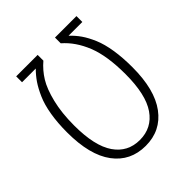

<svg xmlns="http://www.w3.org/2000/svg" viewBox="-191 -811 948 948"><g transform="rotate(-45 283.0 -336.5)"><path d="M283.2 11.2Q176.8 11.2 116 -70.6Q55.2 -152.3 55.2 -310.1Q55.2 -377 64.5 -431.9Q73.7 -486.8 91.1 -526.1Q108.4 -565.4 126.7 -592.3Q145 -619.1 168.9 -643.1H73.2V-684.1H223.1V-644Q187 -613.3 162.1 -573Q137.2 -532.7 120.6 -465.1Q104 -397.5 104 -310.1Q104 -167.5 151.4 -98.6Q198.7 -29.8 283.2 -29.8Q367.7 -29.8 415.3 -98.6Q462.9 -167.5 462.9 -310.1Q462.9 -438 431.4 -516.8Q399.9 -595.7 344.2 -644V-684.1H494.1V-643.1H397.9Q422.9 -619.6 441.7 -592.5Q460.4 -565.4 477.1 -526.4Q493.7 -487.3 502.4 -432.6Q511.2 -377.9 511.2 -310.1Q511.2 -153.8 450 -71.3Q388.7 11.2 283.2 11.2Z"/></g></svg>

Font: Fira Sans Compressed ExtraLight
Style: Regular
Weight: 250
Width: 1
Designer: Carrois Corporate & Edenspiekermann AG
Foundry: Carrois Corporate GbR & Edenspiekermann AG
Version: Version 4.203;PS 004.203;hotconv 1.0.88;makeotf.lib2.5.64775